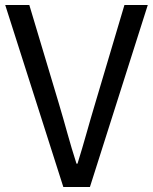

<svg xmlns="http://www.w3.org/2000/svg" viewBox="-20 -753 615 773"><path d="M235 0H342L575 -733H481L363 -336C337 -250 319 -180 292 -94H288C260 -180 243 -250 217 -336L98 -733H1Z"/></svg>

Font: Source Han Sans CN Regular
Style: Regular
Weight: 400
Designer: Ryoko NISHIZUKA (kana & ideographs); Paul D. Hunt (Latin, Greek & Cyrillic); Wenlong ZHANG (bopomofo); Sandoll Communica
Foundry: Adobe Systems Incorporated
Version: Version 1.004;PS 1.004;hotconv 1.0.82;makeotf.lib2.5.63406